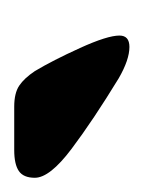

<svg xmlns="http://www.w3.org/2000/svg" viewBox="14 -716 202 270"><g transform="rotate(-90 115.0 -581.0)"><path d="M184 -500Q166 -500 140 -515Q81 -551 40.5 -581.5Q0 -612 0 -633Q0 -649 9.5 -655.5Q19 -662 39 -662H100Q119 -662 129.5 -655Q140 -648 150 -633Q165 -608 182.5 -569.5Q200 -531 200 -514Q200 -500 184 -500Z"/></g></svg>

Font: Dashboard
Style: Regular
Weight: 400
Designer: jaiki
Version: Version 1.000